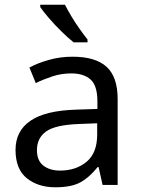

<svg xmlns="http://www.w3.org/2000/svg" viewBox="-20 -786 601 816"><path d="M288 -545Q386 -545 433 -502Q480 -459 480 -365V0H416L399 -76H395Q360 -32 321.5 -11Q283 10 215 10Q142 10 94 -28.5Q46 -67 46 -149Q46 -229 109 -272.5Q172 -316 303 -320L394 -323V-355Q394 -422 365 -448Q336 -474 283 -474Q241 -474 203 -461.5Q165 -449 132 -433L105 -499Q140 -518 188 -531.5Q236 -545 288 -545ZM314 -259Q214 -255 175.5 -227Q137 -199 137 -148Q137 -103 164.5 -82Q192 -61 235 -61Q303 -61 348 -98.5Q393 -136 393 -214V-262ZM256 -766Q267 -744 283.5 -716.5Q300 -689 318.5 -663Q337 -637 352 -618V-606H293Q270 -624 241 -652.5Q212 -681 187.5 -709.5Q163 -738 151 -756V-766Z"/></svg>

Font: Noto Sans Soyombo
Style: Regular
Weight: 400
Designer: Monotype Design Team
Foundry: Monotype Imaging Inc.
Version: Version 2.001; ttfautohint (v1.8.4.7-5d5b)